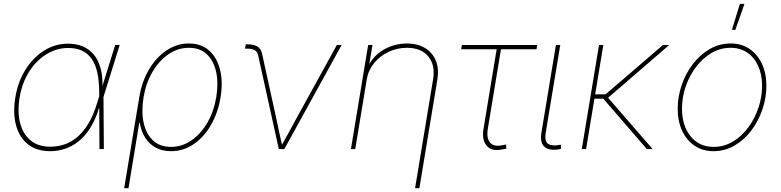

<svg xmlns="http://www.w3.org/2000/svg" viewBox="-20 -777 4071 1001"><path d="M241.7 11.2Q171.9 11.2 126.5 -24.2Q81.1 -59.6 63.7 -123.3Q46.4 -187 60.1 -270Q73.7 -351.6 113.3 -414.6Q152.8 -477.5 210.2 -513.4Q267.6 -549.3 334.5 -549.3Q378.9 -549.3 413.1 -534.4Q447.3 -519.5 470.2 -491Q493.2 -462.4 504.4 -421.6Q515.6 -380.9 514.2 -328.6H520L519.5 -272.9L521.5 0H498.5L497.1 -301.3Q496.6 -357.4 487.1 -399.7Q477.5 -441.9 457.8 -470.2Q438 -498.5 407.7 -512.7Q377.4 -526.9 335 -526.9Q274.9 -526.9 221.7 -493.9Q168.5 -460.9 131.8 -403.1Q95.2 -345.2 82.5 -270Q69.8 -193.4 85 -135.3Q100.1 -77.1 139.9 -44.7Q179.7 -12.2 241.7 -12.2Q278.3 -12.2 313.5 -23.2Q348.6 -34.2 380.4 -60.3Q412.1 -86.4 439 -129.6Q465.8 -172.9 485.4 -236.8L580.6 -542.5H604L519 -270L502 -213.4H496.1Q477.1 -150.9 449.2 -107.9Q421.4 -64.9 387.5 -38.6Q353.5 -12.2 316.4 -0.5Q279.3 11.2 241.7 11.2Z M627.4 204.1 706.1 -270Q719.2 -350.6 756.3 -413.8Q793.5 -477.1 847.4 -513.7Q901.4 -550.3 964.8 -550.3Q1028.8 -550.3 1070.1 -513.7Q1111.3 -477.1 1127.2 -413.6Q1143.1 -350.1 1129.9 -270Q1116.7 -189.5 1080.1 -125.7Q1043.5 -62 989.7 -25.4Q936 11.2 871.6 11.2Q827.1 11.2 793 -6.8Q758.8 -24.9 737.3 -58.3Q715.8 -91.8 709 -136.7H706.1L649.9 204.1ZM871.6 -11.2Q929.2 -11.2 978.3 -45.2Q1027.3 -79.1 1061.3 -137.7Q1095.2 -196.3 1107.4 -270Q1119.6 -343.8 1106.9 -402.1Q1094.2 -460.4 1058.3 -494.1Q1022.5 -527.8 964.8 -527.8Q907.2 -527.8 858.2 -494.1Q809.1 -460.4 774.9 -402.1Q740.7 -343.8 728.5 -270Q716.3 -196.3 728.8 -137.7Q741.2 -79.1 777.3 -45.2Q813.5 -11.2 871.6 -11.2Z M1433.6 0 1325.2 -491.7Q1320.8 -508.8 1306.9 -516.1Q1293 -523.4 1269.5 -523.4H1257.8L1261.2 -545.9H1271.5Q1303.7 -545.9 1322.3 -534.2Q1340.8 -522.5 1346.2 -497.6L1419.4 -164.1Q1427.7 -127 1435.3 -89.4Q1442.9 -51.8 1451.7 -14.6H1445.8Q1467.3 -51.8 1487.3 -89.4Q1507.3 -127 1527.8 -164.1L1736.3 -542.5H1761.2L1462.4 0Z M1892.1 -362.8 1832 0H1809.6L1899.4 -542.5H1921.9L1902.3 -425.3H1896.5Q1915.5 -467.3 1947.8 -494.9Q1980 -522.5 2019.8 -536.4Q2059.6 -550.3 2101.1 -550.3Q2157.2 -550.3 2196 -526.6Q2234.9 -502.9 2252.2 -460.9Q2269.5 -418.9 2260.3 -362.8L2166.5 204.1H2144L2237.8 -362.8Q2250.5 -437 2213.1 -482.4Q2175.8 -527.8 2101.6 -527.8Q2050.8 -527.8 2005.9 -506.6Q1960.9 -485.4 1930.4 -448Q1899.9 -410.6 1892.1 -362.8Z M2598.6 2Q2543 13.7 2517.3 -17.1Q2491.7 -47.9 2500.5 -103.5L2569.3 -520H2384.3L2388.2 -542.5H2780.8L2776.9 -520H2591.8L2522.9 -103.5Q2515.6 -55.7 2535.6 -33Q2555.7 -10.3 2599.1 -20Q2603.5 -20.5 2608.6 -21.7Q2613.8 -22.9 2618.7 -23.9L2619.6 -2Q2614.3 -1 2609.1 0.2Q2604 1.5 2598.6 2Z M2896.5 1Q2847.2 10.3 2820.6 -10Q2793.9 -30.3 2802.7 -85.4L2878.4 -542.5H2900.9L2825.2 -85.4Q2817.9 -39.1 2838.9 -26.4Q2859.9 -13.7 2898.9 -22Q2902.3 -22.9 2901.6 -22.7Q2900.9 -22.5 2903.8 -22.9L2905.3 -1.5Q2903.3 -1 2901.1 -0.5Q2898.9 0 2896.5 1Z M3125.5 -542.5 3035.6 0H3013.2L3103 -542.5ZM3469.2 -542.5 3145 -262.7H3064.9L3068.4 -285.2H3137.2L3436.5 -542.5ZM3352.1 0 3120.1 -268.6 3145 -273.4 3382.3 0Z M3699.7 11.2Q3643.6 11.2 3601.6 -17.1Q3559.6 -45.4 3536.4 -95.2Q3513.2 -145 3513.2 -210Q3513.2 -272 3533.7 -332.5Q3554.2 -393.1 3591.6 -442.1Q3628.9 -491.2 3679.4 -520.8Q3730 -550.3 3790 -550.3Q3846.2 -550.3 3887.7 -522Q3929.2 -493.7 3952.4 -444.1Q3975.6 -394.5 3975.6 -329.6Q3975.6 -268.1 3955.1 -207.3Q3934.6 -146.5 3897.5 -97.2Q3860.4 -47.9 3809.8 -18.3Q3759.3 11.2 3699.7 11.2ZM3700.2 -11.2Q3755.4 -11.2 3801.5 -39.1Q3847.7 -66.9 3881.6 -113.3Q3915.5 -159.7 3934.3 -215.8Q3953.1 -272 3953.1 -329.1Q3953.1 -387.7 3933.1 -432.4Q3913.1 -477.1 3876.2 -502.4Q3839.4 -527.8 3789.6 -527.8Q3736.3 -527.8 3690.4 -501.2Q3644.5 -474.6 3609.6 -429Q3574.7 -383.3 3555.2 -326.9Q3535.6 -270.5 3535.6 -210.4Q3535.6 -122.1 3580.3 -66.7Q3625 -11.2 3700.2 -11.2ZM3795.9 -621.6 3837.4 -756.8H3861.3L3814 -621.6Z"/></svg>

Font: Inter 16pt Thin
Style: Italic
Weight: 250
Italic angle: -9.3988°
Version: Version 4.001;git-66647c0bb